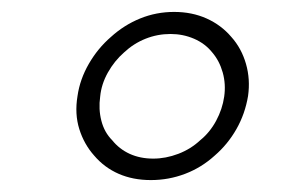

<svg xmlns="http://www.w3.org/2000/svg" viewBox="-20 -603 509 322"><path d="M110 -442Q105 -412 113 -386.5Q121 -361 138 -342Q155 -322 179 -311.5Q203 -301 233 -301Q263 -301 290.5 -311.5Q318 -322 340 -342Q362 -361 376.5 -386.5Q391 -412 396 -442Q400 -470 392.5 -496Q385 -522 368 -541Q351 -561 326.5 -572Q302 -583 272 -583Q242 -583 215 -572Q188 -561 166 -541Q144 -522 129 -496Q114 -470 110 -442ZM148 -441Q150 -462 161 -481.5Q172 -501 188 -515Q204 -530 224 -538Q244 -546 266 -546Q287 -546 305.5 -538Q324 -530 336 -515Q348 -501 353.5 -481.5Q359 -462 356 -441Q353 -420 342.5 -400.5Q332 -381 316 -368Q300 -353 279 -345Q258 -337 237 -337Q215 -337 197.5 -345Q180 -353 168 -368Q155 -381 150 -400.5Q145 -420 148 -441Z"/></svg>

Font: Josefin Slab Medium
Style: Italic
Weight: 500
Italic angle: -12°
Version: Version 2.000